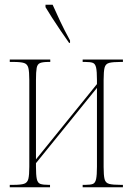

<svg xmlns="http://www.w3.org/2000/svg" viewBox="-20 -786 558 806"><path d="M21 0V-10H36Q67 -10 81 -14.5Q95 -19 99 -35Q103 -51 103 -86V-450Q103 -485 99 -501Q95 -517 81 -521.5Q67 -526 36 -526H21V-536H191V-526H184Q160 -526 148.5 -521.5Q137 -517 134 -501Q131 -485 131 -450V-117L387 -433V-450Q387 -486 383.5 -502Q380 -518 370 -522Q360 -526 338 -526H327V-536H496V-526H486Q454 -526 438.5 -522Q423 -518 419 -502Q415 -486 415 -450V-85Q415 -50 419 -34Q423 -18 438.5 -14Q454 -10 486 -10H496V0H327V-10H338Q360 -10 370 -14Q380 -18 383.5 -34.5Q387 -51 387 -86V-417L131 -101V-86Q131 -51 134.5 -34.5Q138 -18 149.5 -14Q161 -10 184 -10H190V0ZM270 -606Q253 -630 234 -658Q215 -686 198 -712.5Q181 -739 171 -756V-766H201Q216 -732 233 -696Q250 -660 274 -616V-606Z"/></svg>

Font: Noto Serif Display ExtraCondensed Thin
Style: Regular
Weight: 100
Width: 2
Designer: Monotype Design Team
Foundry: Monotype Imaging Inc.
Version: Version 2.009